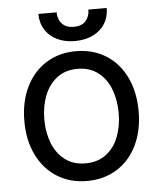

<svg xmlns="http://www.w3.org/2000/svg" viewBox="-52 -752 671 808"><g transform="rotate(-5 283.5 -348.0)"><path d="M42.1 -262.4Q42.1 -344.3 72.5 -406.6Q102.9 -468.9 157.6 -503.1Q212.4 -537.3 283.8 -537.3Q355.3 -537.3 410 -503.1Q464.8 -468.9 494.8 -406.6Q524.9 -344.3 524.9 -262.4Q524.9 -181.3 494.8 -119.3Q464.8 -57.3 410 -23.1Q355.3 11 283.8 11Q212.4 11 157.6 -23.1Q102.9 -57.3 72.5 -119.3Q42.1 -181.3 42.1 -262.4ZM440.6 -262.4Q440.6 -317.3 423.3 -362.7Q406.1 -408.1 370.7 -435.4Q335.3 -462.7 283.8 -462.7Q232 -462.7 196.8 -435.4Q161.6 -408.1 144 -362.7Q126.4 -317.3 126.4 -262.4Q126.4 -207.9 144 -162.6Q161.6 -117.4 196.8 -90.5Q232 -63.5 283.8 -63.5Q335.3 -63.5 370.7 -90.5Q406.1 -117.4 423.3 -162.6Q440.6 -207.9 440.6 -262.4ZM283.8 -580.1Q240.7 -580.1 208 -596.3Q175.4 -612.6 157.8 -641.2Q140.2 -669.9 140.2 -707.2H217.5Q217.5 -688.5 224.4 -673.7Q231.4 -658.8 246 -649.5Q260.7 -640.2 283.8 -640.2Q318 -640.2 334.8 -659.2Q351.5 -678.2 351.5 -707.2H428.9Q428.9 -669.9 411.3 -641.2Q393.6 -612.6 360.7 -596.3Q327.7 -580.1 283.8 -580.1Z"/></g></svg>

Font: Pretendard Variable
Style: Regular
Weight: 400
Designer: Base glyphs from Inter by Rasmus Andersson; Hangul glyphs from Noto Sans CJK(Source Han Sans) by Jang Soo-young and Kang
Foundry: Kil Hyung-jin
Version: Version 1.100;FEAKit 1.0